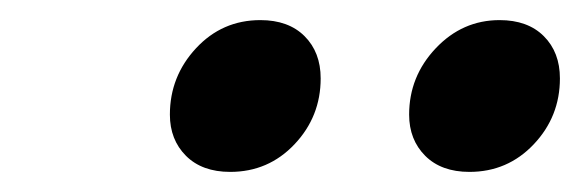

<svg xmlns="http://www.w3.org/2000/svg" viewBox="-20 -744 577 191"><path d="M149 -630Q149 -668 175 -696Q201 -724 239 -724Q267 -724 283 -708Q299 -692 299 -666Q299 -628 273 -600.5Q247 -573 209 -573Q181 -573 165 -589Q149 -605 149 -630ZM387 -630Q387 -668 413.5 -696Q440 -724 477 -724Q505 -724 521 -708Q537 -692 537 -666Q537 -628 511 -600.5Q485 -573 447 -573Q419 -573 403 -589Q387 -605 387 -630Z"/></svg>

Font: Taviraj Black
Style: Italic
Weight: 900
Italic angle: -12°
Designer: Katatrad Team
Foundry: CadsonDemak
Version: Version 1.001